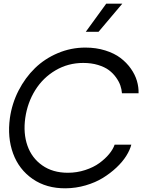

<svg xmlns="http://www.w3.org/2000/svg" viewBox="-20 -1020 815 1050"><path d="M561 -1000H648.9L519 -846.2H449.2ZM338.9 9.8Q233.9 10.7 158.7 -41.3Q83.5 -93.3 51.5 -180.9Q19.5 -268.6 34.2 -375Q45.4 -454.1 81.5 -524.7Q117.7 -595.2 171.1 -647.2Q224.6 -699.2 296.4 -729.5Q368.2 -759.8 446.8 -759.8Q505.9 -759.8 555.7 -744.1Q605.5 -728.5 638.9 -703.1Q672.4 -677.7 695.6 -644.8Q718.8 -611.8 728.8 -577.6Q738.8 -543.5 737.8 -509.8H647Q645.5 -531.2 638.2 -552.5Q630.9 -573.7 614.7 -596.4Q598.6 -619.1 575.4 -636.5Q552.2 -653.8 515.9 -664.8Q479.5 -675.8 435.1 -675.8Q352.5 -675.8 283.9 -635.5Q215.3 -595.2 172.9 -527.3Q130.4 -459.5 118.2 -375Q106.4 -291 130.1 -223.4Q153.8 -155.8 211.2 -115.5Q268.6 -75.2 351.1 -75.2Q400.4 -75.2 446 -90.1Q491.7 -105 523.4 -128.2Q555.2 -151.4 576.9 -177.7Q598.6 -204.1 606.9 -229H698.2Q690.4 -199.2 670.2 -167Q649.9 -134.8 616.7 -103.5Q583.5 -72.3 542.7 -47.1Q502 -22 448.5 -6.3Q395 9.3 338.9 9.8Z"/></svg>

Font: Oakes Grotesk
Style: Italic
Weight: 400
Italic angle: -8°
Designer: Samuel Oakes
Foundry: Samuel Oakes
Version: Version 1.000;PS 001.000;hotconv 1.0.88;makeotf.lib2.5.64775